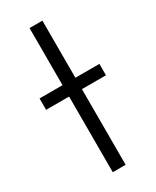

<svg xmlns="http://www.w3.org/2000/svg" viewBox="-188 -737 643 789"><g transform="rotate(-30 133.0 -342.0)"><path d="M275 -413V-359H161V0H100V-359H-9V-413H100V-684H161V-413Z"/></g></svg>

Font: Bellota
Style: Regular
Weight: 400
Designer: Kemie Guaida
Foundry: Kemie Guaida
Version: Version 4.001